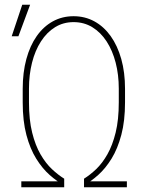

<svg xmlns="http://www.w3.org/2000/svg" viewBox="-20 -789 616 809"><path d="M480.5 -357.9V-415.5Q480.5 -474.1 467.3 -525.1Q454.1 -576.2 429.2 -614.5Q404.3 -652.8 369.1 -674.3Q334 -695.8 290 -695.8Q246.6 -695.8 211.9 -674.3Q177.2 -652.8 152.6 -614.5Q127.9 -576.2 115 -525.1Q102.1 -474.1 102.1 -415.5V-357.9Q102.1 -284.2 115.5 -230.2Q128.9 -176.3 150.9 -138.4Q172.9 -100.6 199 -76.2Q225.1 -51.8 250.5 -36.1V-8.3Q220.2 -24.4 189.5 -51.5Q158.7 -78.6 132.8 -120.1Q106.9 -161.6 91.3 -220.2Q75.7 -278.8 75.7 -357.9V-414.6Q75.7 -483.9 91.1 -540.3Q106.4 -596.7 134.8 -637Q163.1 -677.2 202.6 -699Q242.2 -720.7 290 -720.7Q337.9 -720.7 377.7 -699Q417.5 -677.2 446.3 -637Q475.1 -596.7 491 -540.3Q506.8 -483.9 506.8 -414.6V-357.9Q506.8 -279.3 491.2 -220.7Q475.6 -162.1 450.2 -120.8Q424.8 -79.6 394.3 -52.2Q363.8 -24.9 334 -8.3V-36.1Q359.4 -51.8 385.3 -76.4Q411.1 -101.1 432.6 -138.9Q454.1 -176.8 467.3 -230.5Q480.5 -284.2 480.5 -357.9ZM334 0V-24.9H514.6V0ZM69.8 0V-24.9H250.5V0ZM29.3 -636.2 73.7 -769H106.9L57.6 -636.2Z"/></svg>

Font: Roboto Condensed Thin
Style: Regular
Weight: 250
Width: 3
Designer: Christian Robertson
Foundry: Google
Version: Version 3.009; 2024